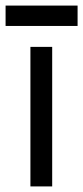

<svg xmlns="http://www.w3.org/2000/svg" viewBox="-33 -668 298 688"><path d="M-13 -575H245V-648H-13ZM76 0H154V-500H76Z"/></svg>

Font: Unageo
Style: Regular
Weight: 400
Designer: Richard Sepsi
Foundry: Richard Sepsi
Version: Version 2.000